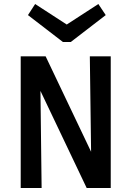

<svg xmlns="http://www.w3.org/2000/svg" viewBox="-20 -935 654 955"><path d="M505.9 -859.9 332 -726.1H293L119.1 -859.9L154.8 -915L312 -813L469.2 -915ZM187 0H83V-654.8H207L433.1 -180.2L426.8 -654.8H530.8V0H411.1L181.2 -482.9Z"/></svg>

Font: IntelOne Mono Medium
Style: Regular
Weight: 500
Designer: Fred Shallcrass
Foundry: Frere-Jones Type LLC
Version: Version 1.200;hotconv 1.1.0;makeotfexe 2.6.0;FJTRelease1.2